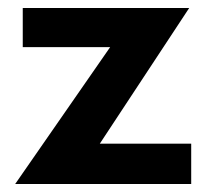

<svg xmlns="http://www.w3.org/2000/svg" viewBox="-20 -461 528 481"><path d="M256 -343H37V-441H454L230 -101H459V0H18Z"/></svg>

Font: Teachers SemiBold
Style: Regular
Weight: 600
Designer: Alfredo Marco Pradil & Chank Diesel
Version: Version 0.009